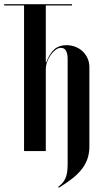

<svg xmlns="http://www.w3.org/2000/svg" viewBox="-25 -719 488 914"><path d="M317.5 -699H-5V-693H89.5V0H193V-389.5Q193 -407 199.5 -424.9Q206 -442.8 216.4 -457.5Q226.8 -472.2 239.6 -481.8Q252.5 -491.2 265.2 -491.2Q280.8 -491.2 288.9 -477.9Q297 -464.5 297 -437.2V62.5Q297 87 294 103.8Q291 120.5 285.2 132.5Q279.5 144.5 271.1 153.4Q262.8 162.2 252.2 170.5L255.2 174.8Q293 151.5 320.4 129.8Q347.8 108 365.6 84.6Q383.5 61.2 392 35Q400.5 8.8 400.5 -21.8V-399.8Q400.5 -421.5 392 -440.8Q383.5 -460 368.9 -474.1Q354.2 -488.2 334 -496.1Q313.8 -504 291 -504Q256.5 -504 234.1 -484.8Q211.8 -465.5 195 -422.2H193V-452.2V-693H317.5Z"/></svg>

Font: Moniqa Black
Style: Regular
Weight: 900
Designer: Rajesh Rajput
Foundry: Rajesh Rajput
Version: Version 1.000